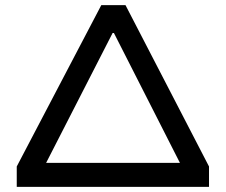

<svg xmlns="http://www.w3.org/2000/svg" viewBox="-20 -725 876 745"><path d="M45 0V-79L373 -705H467L791 -79V0ZM417 -597 139 -54 133 -93H704L698 -54L422 -597Z"/></svg>

Font: Nunito Sans 7pt Expanded Medium
Style: Regular
Weight: 500
Width: 7
Designer: Vernon Adams
Foundry: Vernon Adams
Version: Version 3.101;gftools[0.9.27]